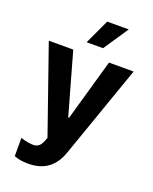

<svg xmlns="http://www.w3.org/2000/svg" viewBox="-176 -873 938 1174"><g transform="rotate(20 293.0 -286.0)"><path d="M153.8 204.5C266.3 204.5 326 147 356.9 58.9L568.9 -545.5H408.7L294.7 -144.9H289.1L176.1 -545.5H17L212.7 15.6L203.8 38.7C190.7 73.2 171.2 85.6 144.9 85.9C130 85.9 95.9 82 62.9 70.3V188.9C84.5 198.2 115.4 204.5 153.8 204.5ZM237.6 -615.8H344.5L452.8 -777.3H312.9Z"/></g></svg>

Font: Margiela Sans
Style: Bold
Weight: 700
Designer: Stefan Endress, Andreas Faust
Version: Version 1.100;FEAKit 1.0